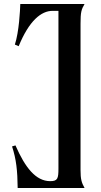

<svg xmlns="http://www.w3.org/2000/svg" viewBox="-20 -840 501 956"><path d="M68 96H401C386 69 381 52 381 7V-722C381 -779 385 -793 401 -820H81C80 -788 75 -682 54 -618L73 -610C125 -737 185 -786 242 -786H271V-1C271 49 267 62 230 62C158 62 105 -6 57 -116L40 -111C61 -47 67 9 68 96Z"/></svg>

Font: Sinistre
Style: Bold
Weight: 700
Designer: Jules Durand
Foundry: Collletttivo
Version: Version 69.420;Glyphs 3.2 (3217)